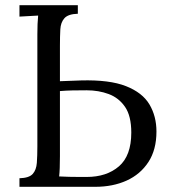

<svg xmlns="http://www.w3.org/2000/svg" viewBox="-20 -720 655 740"><path d="M280 -667Q243 -666 228.5 -650Q214 -634 212.5 -607Q211 -580 211 -544V-407L292 -410Q402 -413 465.5 -388Q529 -363 556 -317.5Q583 -272 583 -213Q583 -143 552 -95.5Q521 -48 468 -24Q415 0 347 0H55V-33Q92 -34 106 -49.5Q120 -65 122 -92.5Q124 -120 124 -156V-588Q124 -630 127 -660Q109 -659 91 -658Q73 -657 55 -656V-700H280ZM211 -118Q211 -66 208 -40Q224 -39 246.5 -38.5Q269 -38 288.5 -38Q308 -38 314 -38Q391 -38 438.5 -79Q486 -120 486 -209Q486 -273 462 -308Q438 -343 399 -357.5Q360 -372 314 -372Q284 -372 259.5 -371.5Q235 -371 211 -369Z"/></svg>

Font: Lora
Style: Regular
Weight: 400
Designer: Olga Karpushina, Alexei Vanyashin (Cyrillic)
Foundry: Cyreal
Version: Version 3.005; ttfautohint (v1.8.4.7-5d5b)